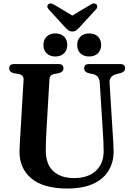

<svg xmlns="http://www.w3.org/2000/svg" viewBox="-20 -1068 760 1103"><path d="M571.5 -300.5 553 -594Q550.5 -633.5 515.5 -642L489.5 -647.5Q463.5 -654.5 463.5 -675.5Q463.5 -700 491 -700H670.5Q698.5 -700 698.5 -675.5Q698.5 -655 672 -648L648 -642Q606.5 -631 609.5 -590.5L627.5 -302Q629.5 -276 630.8 -251.2Q632 -226.5 632.5 -200Q633.5 -138.5 605 -89.8Q576.5 -41 517.2 -13Q458 15 367 15Q230 15 160.5 -42.8Q91 -100.5 92 -198.5Q92.5 -219 94.5 -255.2Q96.5 -291.5 98.5 -323L115.5 -610Q117 -636.5 87.5 -642.5L59.5 -647.5Q33 -653.5 33 -675.5Q33 -700 61 -700H316.5Q344.5 -700 344.5 -675.5Q344.5 -654.5 318 -648L290 -642.5Q265 -637.5 264 -611L247 -322Q245 -288 244.2 -259.8Q243.5 -231.5 243 -210Q242 -126 285.2 -85.5Q328.5 -45 405 -45Q486 -45 531.2 -87Q576.5 -129 575.5 -203Q575 -236 573.8 -258.2Q572.5 -280.5 571.5 -300.5ZM298 -743.5Q267 -743.5 248.2 -761.5Q229.5 -779.5 229.5 -809.5Q229.5 -839.5 248.2 -857.8Q267 -876 298 -876Q329.5 -876 348 -857.8Q366.5 -839.5 366.5 -809.5Q366.5 -780 348 -761.8Q329.5 -743.5 298 -743.5ZM492 -743.5Q461 -743.5 442.2 -761.5Q423.5 -779.5 423.5 -809.5Q423.5 -839.5 442.2 -857.8Q461 -876 492 -876Q524 -876 542.5 -857.8Q561 -839.5 561 -809.5Q561 -780 542.5 -761.8Q524 -743.5 492 -743.5ZM438.5 -913Q427.5 -901 418.5 -894Q409.5 -887 395.5 -887Q382 -887 372.8 -894Q363.5 -901 352.5 -913L260 -1014Q251.5 -1023 252 -1031.2Q252.5 -1039.5 257.5 -1043.5Q270 -1054.5 291 -1041L395.5 -978.5L500 -1041Q521 -1054 533.5 -1043.5Q538 -1039.5 538.8 -1031.2Q539.5 -1023 531 -1014Z"/></svg>

Font: Fraunces 72pt Soft SemiBold
Style: Regular
Weight: 600
Version: Version 1.000;[b76b70a41]